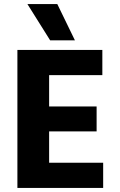

<svg xmlns="http://www.w3.org/2000/svg" viewBox="-20 -918 584 938"><path d="M346 -721H225L114 -898H260ZM484 0H65V-674H480V-551H220V-398H452V-276H220V-123H484Z"/></svg>

Font: Hind Jalandhar
Style: Bold
Weight: 700
Designer: Namrata Goyal
Foundry: Indian Type Foundry
Version: Version 0.702;PS 1.0;hotconv 1.0.81;makeotf.lib2.5.63406